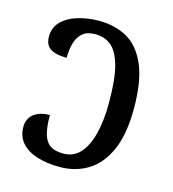

<svg xmlns="http://www.w3.org/2000/svg" viewBox="-89 -620 636 705"><g transform="rotate(15 229.5 -268.0)"><path d="M201 10Q151 10 113.5 -2Q76 -14 55 -38Q34 -62 34 -99Q34 -118 43.5 -133Q53 -148 72 -156.5Q91 -165 117 -165Q117 -119 125 -92Q133 -65 151 -53Q169 -41 201 -41Q239 -41 264 -68Q289 -95 302 -145Q315 -195 315 -266Q315 -355 301 -405Q287 -455 262 -475Q237 -495 202 -495Q171 -495 154 -480.5Q137 -466 129.5 -441Q122 -416 122 -384Q96 -384 77 -389.5Q58 -395 48.5 -408Q39 -421 39 -443Q39 -477 61.5 -500Q84 -523 122 -534.5Q160 -546 203 -546Q263 -546 309 -520.5Q355 -495 382 -434Q409 -373 409 -267Q409 -170 382 -109Q355 -48 308 -19Q261 10 201 10Z"/></g></svg>

Font: Noto Serif SemiCondensed
Style: Regular
Weight: 400
Width: 4
Designer: Monotype Design Team
Foundry: Monotype Imaging Inc.
Version: Version 2.013